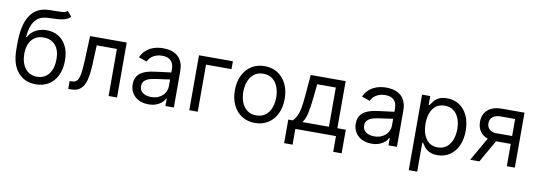

<svg xmlns="http://www.w3.org/2000/svg" viewBox="-67 -1211 5262 1877"><g transform="rotate(10 2564.0 -272.5)"><path d="M295.5 11.4Q185.7 11.4 118.4 -66.4Q51.1 -144.2 51.1 -295.5V-353.7Q51.1 -720.9 299.7 -727.3L359.4 -728H368.6Q404.1 -728 432.7 -730.5Q461.3 -733 481.5 -750L524.1 -698.9Q499.3 -674.7 466.6 -665.1Q433.9 -655.5 392.8 -653.4Q351.6 -651.3 301.1 -649.1Q215.9 -646 174 -590.2Q132.1 -534.4 123.6 -429H130.7Q158.4 -480.1 207.4 -504.3Q256.4 -528.4 312.5 -528.4Q376.4 -528.4 427.6 -498.6Q478.7 -468.8 508.5 -410.2Q538.4 -351.6 538.4 -265.6Q538.4 -180 508 -117.9Q477.6 -55.8 423.1 -22.2Q368.6 11.4 295.5 11.4ZM295.5 -63.9Q369.7 -63.9 412.1 -118.8Q454.5 -173.7 454.5 -265.6Q454.5 -355.1 411.8 -404.1Q369 -453.1 294 -453.1Q221.2 -453.1 178.8 -404.1Q136.4 -355.1 134.9 -265.6Q134.9 -174 177.9 -119Q220.9 -63.9 295.5 -63.9Z M1102.3 0H1018.5V-467.3H818.2L809.7 -272.7Q805.8 -183.2 790.5 -122.5Q775.2 -61.8 740.9 -30.9Q706.7 0 646.3 0H617.9V-78.1H637.8Q670.5 -78.1 688.9 -96.4Q707.4 -114.7 716.3 -163.5Q725.1 -212.4 728.7 -304L738.6 -545.5H1102.3Z M1416.2 12.8Q1377.5 12.8 1343.4 1.6Q1309.3 -9.6 1284.3 -31.1Q1259.2 -52.6 1244.7 -83.8Q1230.1 -115.1 1230.1 -154.8Q1230.1 -186.1 1238.8 -209.2Q1247.5 -232.2 1262.6 -249.1Q1277.7 -266 1298.1 -277.2Q1318.5 -288.4 1342 -295.8Q1365.4 -303.3 1391 -307.7Q1416.5 -312.1 1441.8 -315.3L1582.4 -333.1V-367.9Q1582.4 -420.5 1553.8 -449.6Q1525.2 -478.7 1467.3 -478.7Q1437.5 -478.7 1414.1 -471.4Q1390.6 -464.1 1373.2 -452.4Q1355.8 -440.7 1344.1 -426Q1332.4 -411.2 1325.3 -396.3L1245.7 -424.7Q1261.7 -462 1286.4 -486.7Q1311.1 -511.4 1340.4 -525.9Q1369.7 -540.5 1401.6 -546.5Q1433.6 -552.6 1464.5 -552.6Q1481.9 -552.6 1503.6 -550.2Q1525.2 -547.9 1547.6 -541Q1570 -534.1 1591.4 -521Q1612.9 -507.8 1629.4 -486.3Q1646 -464.8 1656.1 -433.8Q1666.2 -402.7 1666.2 -359.4V0H1582.4V-73.9H1578.1Q1571.7 -60.7 1558.9 -45.5Q1546.2 -30.2 1526.5 -17.2Q1506.7 -4.3 1479.4 4.3Q1452.1 12.8 1416.2 12.8ZM1429 -62.5Q1466.3 -62.5 1494.9 -74Q1523.4 -85.6 1543 -104.4Q1562.5 -123.2 1572.4 -147.5Q1582.4 -171.9 1582.4 -197.4V-263.5L1437.5 -242.9Q1413 -239.3 1390.6 -233.5Q1368.3 -227.6 1351.2 -217.2Q1334.2 -206.7 1324 -190.7Q1313.9 -174.7 1313.9 -150.6Q1313.9 -128.9 1322.4 -112.4Q1331 -95.9 1346.4 -84.7Q1361.9 -73.5 1383 -68Q1404.1 -62.5 1429 -62.5Z M1903.4 0H1819.6V-545.5H2156.2V-467.3H1903.4Z M2471.6 11.4Q2397.7 11.4 2342.2 -23.8Q2286.6 -58.9 2255.5 -122.2Q2224.4 -185.4 2224.4 -269.9Q2224.4 -355.1 2255.5 -418.7Q2286.6 -482.2 2342.2 -517.4Q2397.7 -552.6 2471.6 -552.6Q2545.5 -552.6 2601 -517.4Q2656.6 -482.2 2687.7 -418.7Q2718.8 -355.1 2718.8 -269.9Q2718.8 -185.4 2687.7 -122.2Q2656.6 -58.9 2601 -23.8Q2545.5 11.4 2471.6 11.4ZM2471.6 -63.9Q2527.7 -63.9 2563.9 -92.7Q2600.1 -121.4 2617.5 -168.3Q2634.9 -215.2 2634.9 -269.9Q2634.9 -324.6 2617.5 -371.8Q2600.1 -419 2563.9 -448.2Q2527.7 -477.3 2471.6 -477.3Q2415.5 -477.3 2379.3 -448.2Q2343 -419 2325.6 -371.8Q2308.2 -324.6 2308.2 -269.9Q2308.2 -215.2 2325.6 -168.3Q2343 -121.4 2379.3 -92.7Q2415.5 -63.9 2471.6 -63.9Z M3359.4 156.2H3275.6V0H2872.2V156.2H2788.4V-78.1H2833.8Q2855.8 -101.2 2870.4 -130.3Q2884.9 -159.4 2894.5 -206.3Q2904.1 -253.2 2910.5 -329.5L2929 -545.5H3275.6V-78.1H3359.4ZM3191.8 -78.1V-467.3H3007.1L2992.9 -329.5Q2984 -244 2970.9 -180Q2957.7 -116.1 2929 -78.1Z M3630.7 12.8Q3592 12.8 3557.9 1.6Q3523.8 -9.6 3498.8 -31.1Q3473.7 -52.6 3459.2 -83.8Q3444.6 -115.1 3444.6 -154.8Q3444.6 -186.1 3453.3 -209.2Q3462 -232.2 3477.1 -249.1Q3492.2 -266 3512.6 -277.2Q3533 -288.4 3556.5 -295.8Q3579.9 -303.3 3605.5 -307.7Q3631 -312.1 3656.2 -315.3L3796.9 -333.1V-367.9Q3796.9 -420.5 3768.3 -449.6Q3739.7 -478.7 3681.8 -478.7Q3652 -478.7 3628.6 -471.4Q3605.1 -464.1 3587.7 -452.4Q3570.3 -440.7 3558.6 -426Q3546.9 -411.2 3539.8 -396.3L3460.2 -424.7Q3476.2 -462 3500.9 -486.7Q3525.6 -511.4 3554.9 -525.9Q3584.2 -540.5 3616.1 -546.5Q3648.1 -552.6 3679 -552.6Q3696.4 -552.6 3718 -550.2Q3739.7 -547.9 3762.1 -541Q3784.4 -534.1 3805.9 -521Q3827.4 -507.8 3843.9 -486.3Q3860.4 -464.8 3870.6 -433.8Q3880.7 -402.7 3880.7 -359.4V0H3796.9V-73.9H3792.6Q3786.2 -60.7 3773.4 -45.5Q3760.7 -30.2 3740.9 -17.2Q3721.2 -4.3 3693.9 4.3Q3666.5 12.8 3630.7 12.8ZM3643.5 -62.5Q3680.8 -62.5 3709.3 -74Q3737.9 -85.6 3757.5 -104.4Q3777 -123.2 3786.9 -147.5Q3796.9 -171.9 3796.9 -197.4V-263.5L3652 -242.9Q3627.5 -239.3 3605.1 -233.5Q3582.7 -227.6 3565.7 -217.2Q3548.7 -206.7 3538.5 -190.7Q3528.4 -174.7 3528.4 -150.6Q3528.4 -128.9 3536.9 -112.4Q3545.5 -95.9 3560.9 -84.7Q3576.3 -73.5 3597.5 -68Q3618.6 -62.5 3643.5 -62.5Z M4117.9 204.5H4034.1V-545.5H4115.1V-458.8H4125Q4134.2 -473 4150.7 -495.2Q4167.3 -517.4 4198.3 -535Q4229.4 -552.6 4282.7 -552.6Q4351.6 -552.6 4404.1 -518.1Q4456.7 -483.7 4486.2 -420.5Q4515.6 -357.2 4515.6 -271.3Q4515.6 -184.7 4486.2 -121.3Q4456.7 -57.9 4404.5 -23.3Q4352.3 11.4 4284.1 11.4Q4231.5 11.4 4199.9 -6.2Q4168.3 -23.8 4151.3 -46.3Q4134.2 -68.9 4125 -83.8H4117.9ZM4272.7 -63.9Q4325.3 -63.9 4360.6 -91.8Q4396 -119.7 4413.9 -167.1Q4431.8 -214.5 4431.8 -272.7Q4431.8 -330.3 4414.2 -376.6Q4396.7 -422.9 4361.3 -450.1Q4326 -477.3 4272.7 -477.3Q4196 -477.3 4156.2 -420.8Q4116.5 -364.3 4116.5 -272.7Q4116.5 -180 4156.8 -122Q4197.1 -63.9 4272.7 -63.9Z M5051.1 0H4971.6V-221.6H4825.3L4698.9 0H4608L4741.1 -233Q4691.8 -249.6 4664.8 -288.5Q4637.8 -327.4 4637.8 -383.5Q4637.8 -458.8 4688.2 -502.1Q4738.6 -545.5 4826.7 -545.5H5051.1ZM4971.6 -299.7V-468.8H4826.7Q4777.7 -468.8 4749.6 -446Q4721.6 -423.3 4721.6 -383.5Q4721.6 -344.5 4747 -322.1Q4772.4 -299.7 4816.8 -299.7Z"/></g></svg>

Font: Linik Sans
Style: Regular
Weight: 400
Designer: Rasmus Andersson (font), Marc Monis (original base), Kil Hyung-jin (Pretendard portions), Cristiano Sobral (main changes
Foundry: rsms
Version: Version 3.018;May 31, 2022;FontCreator 14.0.0.2814 64-bit; t